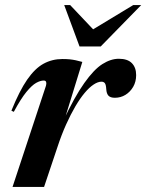

<svg xmlns="http://www.w3.org/2000/svg" viewBox="-20 -738 578 758"><path d="M161.5 -399.5Q164 -408.5 162.2 -414.2Q160.5 -420 152.5 -420Q139.5 -420 122.8 -410.8Q106 -401.5 84.2 -375Q62.5 -348.5 34.5 -296.5L25 -301Q56.5 -379 87.2 -423.5Q118 -468 152 -486.5Q186 -505 226.5 -505Q242.5 -505 255 -503.8Q267.5 -502.5 279.2 -500Q291 -497.5 305 -493.5L229 -247L228 -257.5Q274.5 -356.5 312.8 -410.2Q351 -464 384.2 -485Q417.5 -506 449 -506Q483.5 -506 500.5 -488.8Q517.5 -471.5 517.5 -441.5Q517.5 -415.5 505.8 -395.2Q494 -375 475.2 -363.5Q456.5 -352 433.5 -352Q416 -352 408.2 -360.2Q400.5 -368.5 399.5 -386Q398.5 -403.5 394 -409.5Q389.5 -415.5 380.5 -415.5Q366.5 -415.5 349.5 -404.2Q332.5 -393 314.2 -371.2Q296 -349.5 277.5 -318Q259 -286.5 241 -246.5Q223 -206.5 207 -158L154 0H29.5ZM537.5 -718 377.5 -554.5H294L233.5 -718H257L363.5 -605.5H320L506 -718Z"/></svg>

Font: Newsreader 60pt SemiBold
Style: Italic
Weight: 600
Italic angle: -17°
Designer: Hugues Gentile
Foundry: Production Type
Version: Version 1.003